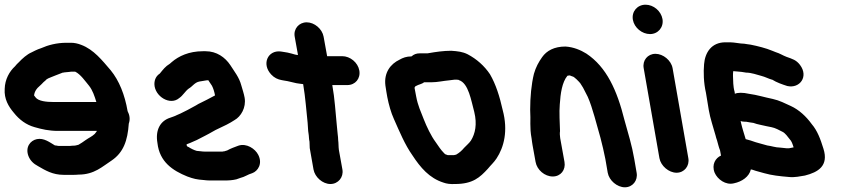

<svg xmlns="http://www.w3.org/2000/svg" viewBox="-30 -740 3593 817"><path d="M380 -306C372 -332 364 -356 349 -375C333 -394 313 -424 290 -435H277C273 -435 269 -435 265 -434L244 -432C241 -431 239 -431 237 -431C227 -427 217 -423 206 -419L191 -413C182 -409 170 -406 164 -398C158 -393 151 -387 147 -382L130 -366C123 -358 117 -349 115 -335V-334C117 -332 118 -330 121 -326C133 -309 170 -306 196 -306ZM513 -267C521 -252 525 -233 518 -214C513 -141 495 -91 445 -57C406 -32 372 3 304 3C295 4 288 4 283 4H241C194 4 163 -15 132 -33C113 -43 99 -56 91 -76C77 -113 98 -142 127 -148C157 -154 182 -134 204 -121H208C213 -120 217 -119 220 -119H262C265 -119 271 -119 278 -120C283 -120 287 -120 292 -121L304 -124C315 -130 323 -136 333 -143C350 -155 360 -158 373 -170L380 -179C381 -180 382 -182 382 -183H217C178 -183 148 -190 117 -199C81 -209 52 -231 29 -260C6 -287 -13 -319 -10 -362C-9 -402 10 -436 34 -458C39 -464 44 -470 50 -475C64 -490 85 -509 104 -517L120 -525C128 -529 136 -532 145 -535C174 -548 211 -558 253 -558H272C286 -558 301 -555 316 -549C369 -529 405 -483 441 -441C477 -397 501 -337 513 -267Z M627 -382C627 -402 635 -417 650 -427C664 -444 673 -457 693 -469C697 -472 699 -474 701 -476C730 -501 774 -522 833 -522H845C892 -522 928 -496 950 -463C967 -436 988 -411 997 -376C1001 -362 1008 -341 1011 -324C1018 -282 995 -244 968 -229C947 -215 922 -203 898 -192C884 -186 871 -177 859 -171L842 -162C829 -155 819 -150 807 -144L791 -137C784 -134 774 -129 764 -126L765 -119C767 -117 769 -115 773 -114C782 -108 796 -101 807 -98L827 -96C832 -95 837 -95 842 -95H917C920 -96 922 -96 924 -96L937 -100C951 -108 968 -114 984 -120C1019 -132 1056 -107 1069 -81C1088 -44 1068 -12 1043 -3C1025 2 1011 13 993 17L976 23C959 27 945 28 924 28H862C853 28 845 27 836 26C808 24 794 21 767 11C705 -14 649 -51 640 -131C630 -188 653 -226 694 -239C702 -242 715 -246 722 -250L738 -257C749 -263 757 -266 768 -272L803 -291C811 -296 818 -300 827 -304L851 -316C862 -322 874 -328 885 -334C882 -350 878 -363 872 -375L856 -399C854 -398 851 -398 848 -398C837 -396 829 -395 818 -393C798 -389 789 -372 773 -363C758 -352 748 -333 733 -323C694 -289 628 -330 627 -382Z M1347 -584 1362 -501H1426C1460 -501 1493 -474 1499 -440C1505 -406 1482 -378 1448 -378H1384C1395 -317 1397 -266 1403 -209C1405 -194 1405 -182 1407 -168C1408 -160 1409 -152 1409 -144C1411 -130 1410 -116 1412 -102L1427 -19C1433 14 1409 43 1376 43C1343 43 1310 14 1304 -19L1288 -110C1287 -118 1288 -129 1287 -137C1284 -150 1285 -160 1283 -171C1280 -186 1281 -201 1279 -218C1273 -272 1270 -323 1260 -382C1249 -383 1239 -385 1231 -386C1215 -389 1197 -395 1180 -397L1169 -399C1152 -402 1137 -409 1124 -423C1082 -468 1110 -527 1164 -521L1177 -519C1188 -518 1199 -515 1211 -512C1219 -510 1229 -506 1238 -506L1224 -584C1218 -617 1242 -645 1275 -645C1308 -645 1341 -617 1347 -584Z M1740 -374H1739C1738 -373 1734 -369 1734 -366L1741 -329C1748 -291 1761 -264 1773 -233C1786 -200 1804 -162 1824 -135C1836 -118 1845 -103 1859 -89L1864 -84L1875 -80H1902L1911 -82C1925 -90 1935 -99 1945 -111C1955 -122 1966 -130 1974 -142C1992 -171 2001 -211 1988 -264C1975 -311 1964 -386 1923 -399L1922 -400C1917 -401 1913 -401 1908 -401H1904C1898 -400 1890 -399 1880 -398C1857 -396 1831 -390 1808 -390H1775C1765 -382 1752 -381 1740 -374ZM1721 -500C1731 -509 1742 -513 1756 -513H1786C1788 -513 1791 -513 1795 -514C1824 -519 1857 -524 1890 -524C1918 -522 1938 -520 1960 -509C1998 -489 2031 -460 2055 -424C2080 -381 2096 -330 2109 -272C2133 -183 2114 -113 2083 -66C2072 -49 2058 -37 2046 -22C2012 15 1982 43 1906 43C1887 44 1870 42 1857 37C1797 18 1759 -27 1725 -79C1693 -124 1670 -180 1646 -234C1634 -260 1624 -296 1618 -327L1614 -350C1613 -358 1611 -367 1610 -376C1603 -431 1632 -468 1670 -486C1684 -494 1699 -500 1721 -500Z M2556 -5 2546 -63C2541 -89 2532 -128 2525 -154C2509 -208 2492 -281 2471 -328L2451 -367C2445 -376 2442 -382 2439 -386C2434 -392 2413 -415 2405 -415C2401 -416 2398 -418 2395 -419C2393 -419 2390 -419 2387 -418C2386 -418 2385 -418 2384 -417C2362 -390 2355 -343 2352 -296C2349 -262 2352 -216 2353 -182C2350 -165 2356 -139 2359 -123L2372 -51C2378 -17 2356 11 2322 11C2288 11 2255 -17 2249 -51L2236 -123C2235 -131 2233 -140 2232 -151C2223 -199 2229 -227 2226 -273C2226 -327 2231 -381 2242 -426C2250 -454 2262 -476 2277 -497C2296 -524 2328 -542 2376 -542C2410 -540 2441 -527 2465 -512C2551 -455 2596 -355 2627 -230C2643 -172 2659 -122 2669 -63L2679 -5C2685 28 2662 57 2629 57C2596 57 2562 28 2556 -5Z M2832 -450 2899 -67C2905 -34 2882 -5 2849 -5C2816 -5 2782 -34 2776 -67L2709 -450C2703 -483 2726 -511 2759 -511C2792 -511 2826 -483 2832 -450ZM2789 -659C2795 -624 2770 -595 2736 -595C2702 -595 2669 -622 2663 -656C2657 -691 2682 -720 2717 -720C2751 -720 2783 -693 2789 -659Z M3093 -437H3090C3089 -430 3089 -424 3089 -417C3090 -396 3089 -373 3096 -349L3097 -341C3104 -344 3112 -345 3119 -345H3125C3133 -345 3143 -344 3156 -341C3193 -336 3223 -326 3258 -319C3286 -313 3311 -300 3335 -289C3370 -273 3401 -244 3424 -212C3448 -184 3461 -149 3474 -107C3497 -34 3451 -7 3395 7C3375 10 3352 16 3326 13C3289 10 3253 6 3222 -3L3186 -13C3181 -14 3171 -19 3165 -19C3158 12 3127 33 3093 40C3058 49 3023 23 3011 -5C2997 -40 3015 -68 3038 -78L3034 -100C3031 -107 3029 -114 3027 -121L3021 -143C3018 -150 3017 -156 3015 -163C3006 -196 2992 -236 2986 -272L2974 -345C2964 -388 2963 -433 2966 -467C2970 -516 2997 -560 3057 -560H3076C3095 -560 3119 -554 3137 -554C3145 -553 3153 -551 3164 -550C3194 -544 3230 -535 3256 -524L3271 -518C3288 -513 3301 -504 3317 -498C3342 -489 3358 -485 3374 -464C3412 -414 3373 -362 3320 -374C3298 -381 3275 -389 3256 -401H3255C3240 -405 3226 -413 3210 -417C3191 -422 3167 -431 3145 -431C3138 -432 3132 -433 3126 -434C3121 -434 3100 -437 3093 -437ZM3121 -225C3122 -223 3123 -221 3123 -218C3129 -192 3136 -172 3143 -148C3159 -144 3171 -140 3185 -135L3199 -131C3203 -130 3213 -127 3217 -126L3235 -121C3252 -119 3271 -112 3289 -112C3298 -111 3307 -110 3318 -109H3327C3334 -110 3341 -112 3347 -113C3342 -128 3339 -139 3330 -148C3323 -157 3311 -174 3300 -179C3286 -186 3269 -196 3252 -199L3232 -203C3213 -208 3194 -210 3176 -217C3170 -218 3153 -220 3145 -222H3140C3133 -222 3127 -223 3121 -225Z"/></svg>

Font: Blanket
Style: ReversedObl
Weight: 700
Foundry: Cannot Into Space Fonts
Version: Version 0.9